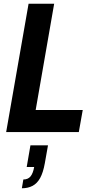

<svg xmlns="http://www.w3.org/2000/svg" viewBox="-20 -707 503 1028"><path d="M13 0 133 -687H270L171 -118H423L402 0ZM97 301 105 254Q130 254 143.5 237.5Q157 221 163 187H123L143 71H237L220 167Q211 217 195 246Q179 275 154.5 288Q130 301 97 301Z"/></svg>

Font: Archivo Condensed
Style: Bold Italic
Weight: 700
Width: 3
Italic angle: -10°
Designer: Hector Gatti
Foundry: Omnibus-Type
Version: Version 2.001